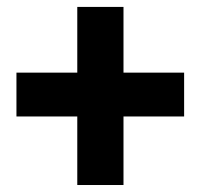

<svg xmlns="http://www.w3.org/2000/svg" viewBox="-20 -609 586 558"><path d="M338.9 -397.9H515.1V-270.5H338.9V-71.3H204.6V-270.5H27.8V-397.9H204.6V-588.9H338.9Z"/></svg>

Font: RobotoInd
Style: Bold
Weight: 700
Designer: Google
Version: Version 2.001150; 2014